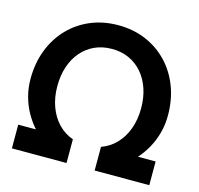

<svg xmlns="http://www.w3.org/2000/svg" viewBox="-106 -849 999 963"><g transform="rotate(15 393.5 -367.5)"><path d="M320.3 0V-123H36.6V0ZM750 0V-123H466.3V0ZM36.6 -361.3Q36.6 -314.2 48.1 -271.4Q59.6 -228.5 80.3 -191.2Q101.1 -153.8 128.4 -123H320.3Q275.9 -138.7 243.5 -172.5Q211.2 -206.3 193.5 -254.5Q175.8 -302.7 175.8 -361.3Q175.8 -416.3 191 -462Q206.3 -507.8 235 -541.4Q263.7 -575 303.7 -593.4Q343.8 -611.8 393.3 -611.8V-734.9Q315.2 -734.9 249.9 -707.3Q184.6 -679.7 136.7 -629.5Q88.9 -579.3 62.7 -511.1Q36.6 -442.9 36.6 -361.3ZM750 -361.3Q750 -442.9 723.9 -511.1Q697.8 -579.3 649.9 -629.5Q602.1 -679.7 536.9 -707.3Q471.7 -734.9 393.3 -734.9V-611.8Q442.9 -611.8 482.9 -593.4Q522.9 -575 551.6 -541.4Q580.3 -507.8 595.6 -462Q610.8 -416.3 610.8 -361.3Q610.8 -302.7 593.1 -254.5Q575.4 -206.3 543.1 -172.5Q510.7 -138.7 466.3 -123H658.2Q685.8 -153.8 706.4 -191.2Q727.1 -228.5 738.5 -271.4Q750 -314.2 750 -361.3Z"/></g></svg>

Font: Giphurs
Style: Regular
Weight: 400
Version: Version 2.010